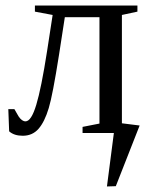

<svg xmlns="http://www.w3.org/2000/svg" viewBox="-20 -479 539 693"><path d="M398 193 366 194 391 1H278V-21L339 -33V-417H214L193 -281Q170 -135 156 -89Q141 -39 119 -14Q97 11 62 11Q31 11 13 -5L10 -85H32L47 -59Q59 -41 72 -41Q93 -41 111 -101Q129 -160 150 -295L170 -425L106 -437V-459H476V-437L420 -425V-34L484 -26Z"/></svg>

Font: Libra Serif Modern
Style: Regular
Weight: 400
Designer: Stefan Peev, Context Ltd
Foundry: Stefan Peev, Context Ltd
Version: Version 1.000